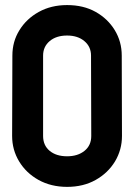

<svg xmlns="http://www.w3.org/2000/svg" viewBox="-20 -727 537 757"><path d="M244.6 9.8Q181.2 9.8 131.8 -17.6Q83 -44.9 55.4 -90.6Q27.8 -136.2 27.8 -190.9L28.8 -507.8Q28.8 -563.5 56.6 -607.9Q84 -652.8 132.8 -679.9Q181.6 -707 244.6 -707Q309.1 -707 356.9 -680.2Q404.8 -653.3 432.4 -608.2Q460 -563 460 -507.8L460.9 -190.9Q460.9 -136.7 433.6 -90.8Q405.8 -44.9 357.2 -17.6Q308.6 9.8 244.6 9.8ZM339.8 -190.9 338.9 -507.8Q338.9 -543 312.7 -564.9Q286.6 -586.9 244.6 -586.9Q201.7 -586.9 175.8 -564.9Q149.9 -543 149.9 -507.8V-190.9Q149.9 -153.8 175.8 -132.3Q201.7 -110.8 244.6 -110.8Q286.6 -110.8 313.2 -132.3Q339.8 -153.8 339.8 -190.9Z"/></svg>

Font: Koulen
Style: Regular
Weight: 400
Designer: Danh Hong
Version: Version 8.00;December 21, 2023;FontCreator 13.0.0.2620 64-bi